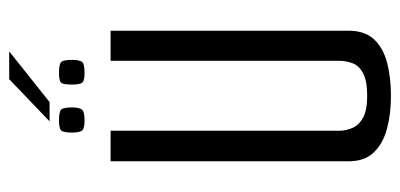

<svg xmlns="http://www.w3.org/2000/svg" viewBox="-252 -634 891 428"><g transform="rotate(-90 194.0 -420.5)"><path d="M194 5Q153 5 120 -4Q87 -13 67.5 -33.5Q48 -54 48 -89V-620H116V-111Q116 -95 122.5 -80.5Q129 -66 145.5 -57Q162 -48 194 -48Q227 -48 244 -57Q261 -66 266.5 -80.5Q272 -95 272 -111V-620H339V-89Q339 -54 320.5 -33.5Q302 -13 269 -4Q236 5 194 5ZM245 -678Q225 -678 222 -685Q219 -692 219 -706Q219 -722 222 -728.5Q225 -735 245 -735Q267 -735 270.5 -728.5Q274 -722 274 -706Q274 -692 270.5 -685Q267 -678 245 -678ZM139 -678Q119 -678 115.5 -685Q112 -692 112 -706Q112 -722 115.5 -728.5Q119 -735 139 -735Q161 -735 164.5 -728.5Q168 -722 168 -706Q168 -692 164 -685Q160 -678 139 -678ZM137 -756 231 -846H293L180 -756Z"/></g></svg>

Font: Smooch Sans Thin Medium
Style: Regular
Weight: 500
Version: Version 1.010